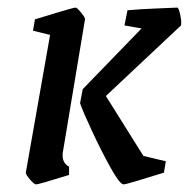

<svg xmlns="http://www.w3.org/2000/svg" viewBox="-20 -477 498 506"><path d="M48 -22 112 -385 67 -396 72 -426Q101 -435 138 -446Q175 -457 179 -457Q183 -457 194 -443.5Q205 -430 204 -426L146 -78Q145 -74 145 -68Q145 -56 150 -48.5Q155 -41 162 -38V-16Q82 9 75 9Q70 9 59 -4Q48 -17 48 -22ZM191 -205 198 -242 353 -402 308 -410 316 -450Q349 -453 388.5 -454.5Q428 -456 447 -457Q451 -457 455 -438Q459 -419 457 -410L259 -224L358 -66L417 -52L412 -22Q313 9 306 9Q296 9 272 -34Q248 -77 223 -130.5Q198 -184 191 -205Z"/></svg>

Font: Grenze
Style: Italic
Weight: 400
Italic angle: -10°
Designer: Renata Polastri
Foundry: Omnibus-Type
Version: Version 1.002; ttfautohint (v1.8)